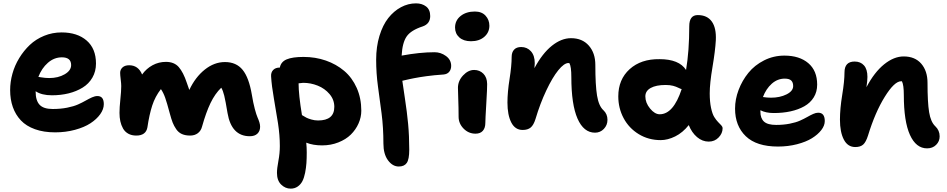

<svg xmlns="http://www.w3.org/2000/svg" viewBox="-20 -807 5602 1136"><path d="M306.2 -23.9Q238.3 -23.9 186.8 -42.5Q135.3 -61 103.5 -94.7Q71.8 -128.4 55.9 -173.6Q40 -218.8 40 -273.9Q40 -322.3 53.5 -370.8Q66.9 -419.4 93.8 -463.4Q120.6 -507.3 156.5 -541.3Q192.4 -575.2 241.2 -595.2Q290 -615.2 344.2 -615.2Q437 -615.2 492.4 -567.4Q547.9 -519.5 547.9 -431.2Q547.9 -384.3 526.6 -347.7Q505.4 -311 468.8 -288.6Q432.1 -266.1 386 -254.6Q339.8 -243.2 287.1 -243.2Q226.6 -243.2 190.9 -267.1V-264.2Q190.9 -212.4 214.1 -187.3Q237.3 -162.1 292 -162.1Q338.4 -162.1 377.4 -169.9Q416.5 -177.7 441.7 -189Q466.8 -200.2 486.8 -211.7Q506.8 -223.1 524.4 -231Q542 -238.8 556.2 -238.8Q594.2 -238.8 594.2 -190.9Q594.2 -161.1 573 -131.3Q551.8 -101.6 515.1 -77.6Q478.5 -53.7 423.3 -38.8Q368.2 -23.9 306.2 -23.9ZM346.2 -467.8Q300.3 -467.8 263.4 -435.5Q226.6 -403.3 207 -352.1Q210 -351.6 222.4 -349.6Q234.9 -347.7 246.6 -346.4Q258.3 -345.2 271 -345.2Q324.2 -345.2 362.5 -367.4Q400.9 -389.6 400.9 -421.9Q400.9 -467.8 346.2 -467.8Z M786.1 -4.9Q758.8 -4.9 738.8 -16.1Q718.8 -27.3 707.8 -47.1Q696.8 -66.9 691.9 -89.6Q687 -112.3 687 -139.2Q687 -170.4 692.1 -219Q697.3 -267.6 697.3 -297.9Q697.3 -312 694.1 -337.9Q690.9 -363.8 690.9 -376Q690.9 -395 704.8 -408Q718.8 -420.9 744.1 -420.9Q798.3 -420.9 820.8 -366.2Q846.2 -401.4 882.6 -421.1Q918.9 -440.9 961.9 -440.9Q1010.7 -440.9 1037.6 -410.2Q1064.5 -379.4 1085 -317.9Q1087.9 -309.1 1093.3 -294.2Q1098.6 -279.3 1100.1 -274.9Q1135.3 -350.1 1191.4 -395Q1247.6 -439.9 1311 -439.9Q1377.9 -439.9 1415.5 -393.8Q1453.1 -347.7 1470.2 -246.1Q1478 -198.2 1487.5 -162.6Q1497.1 -127 1503.7 -112.3Q1510.3 -97.7 1514.6 -83.7Q1519 -69.8 1519 -57.1Q1519 -31.7 1503.2 -16.4Q1487.3 -1 1458 -1Q1349.6 -1 1326.2 -138.2Q1314.5 -209.5 1306.9 -240.5Q1299.3 -271.5 1289.1 -288.1Q1252 -252.4 1225.3 -196.8Q1198.7 -141.1 1175.8 -59.1Q1169.4 -33.2 1150.6 -19Q1131.8 -4.9 1105 -4.9Q1076.7 -4.9 1056.4 -13.9Q1036.1 -22.9 1022.7 -42.5Q1009.3 -62 1001.5 -82Q993.7 -102.1 984.9 -134.8Q967.8 -199.2 957.3 -228.8Q946.8 -258.3 932.1 -279.8Q897.9 -235.8 880.6 -182.4Q863.3 -128.9 852.1 -53.2Q843.3 -4.9 786.1 -4.9Z M1885.7 53.2Q1832 53.2 1792 37.1Q1794.9 65.4 1794.9 94.2Q1794.9 129.9 1793 158Q1791 186 1785.2 215.6Q1779.3 245.1 1769.3 264.6Q1759.3 284.2 1741.5 296.6Q1723.6 309.1 1699.7 309.1Q1668 309.1 1643.3 284.9Q1618.7 260.7 1618.7 215.8Q1618.7 189.9 1627.2 144.8Q1635.7 99.6 1635.7 57.1Q1635.7 -6.8 1624.8 -78.1Q1613.8 -149.4 1600.6 -223.6Q1587.4 -297.9 1584 -355Q1582.5 -378.4 1596.2 -392.8Q1609.9 -407.2 1634.8 -407.2H1635.7Q1642.1 -441.4 1676.3 -455.8Q1710.4 -470.2 1775.9 -470.2Q1846.2 -470.2 1908 -448.7Q1969.7 -427.2 2016.6 -387.5Q2063.5 -347.7 2090.6 -286.9Q2117.7 -226.1 2117.7 -151.9Q2117.7 -113.3 2101.3 -76.4Q2085 -39.6 2055.7 -10.7Q2026.4 18.1 1981.9 35.6Q1937.5 53.2 1885.7 53.2ZM1773.9 -316.9Q1772.9 -316.9 1746.6 -314Q1746.6 -247.1 1766.6 -126Q1784.7 -115.2 1793.2 -110.6Q1801.8 -106 1821.5 -100.1Q1841.3 -94.2 1861.8 -94.2Q1958 -94.2 1958 -174.8Q1958 -217.3 1929.7 -250.5Q1901.4 -283.7 1859.9 -300.3Q1818.4 -316.9 1773.9 -316.9Z M2339.4 178.2Q2302.7 178.2 2275.6 141.4Q2248.5 104.5 2248.5 42Q2248.5 -51.8 2237.8 -134.8Q2227.1 -217.8 2216.3 -295.4Q2205.6 -373 2205.6 -454.1Q2205.6 -530.8 2225.1 -594.7Q2244.6 -658.7 2277.3 -700.2Q2310.1 -741.7 2352.5 -764.4Q2395 -787.1 2441.4 -787.1Q2477.1 -787.1 2501.2 -768.6Q2525.4 -750 2525.4 -711.9Q2525.4 -666.5 2481.4 -650.9Q2411.6 -628.4 2386 -591.3Q2360.4 -554.2 2356.4 -478Q2463.9 -498 2551.3 -498Q2587.9 -498 2618.7 -475.6Q2649.4 -453.1 2649.4 -417Q2649.4 -396.5 2637.9 -382.3Q2626.5 -368.2 2604.5 -366.2Q2576.2 -364.3 2550.5 -361.8Q2524.9 -359.4 2502.9 -356.2Q2481 -353 2465.1 -350.6Q2449.2 -348.1 2430.7 -344.5Q2412.1 -340.8 2404.1 -339.1Q2396 -337.4 2379.4 -333.5Q2362.8 -329.6 2360.4 -329.1Q2363.3 -306.2 2375.7 -225.1Q2388.2 -144 2394.8 -73.2Q2401.4 -2.4 2401.4 79.1Q2401.4 135.7 2386.7 157Q2372.1 178.2 2339.4 178.2ZM2766.6 -563Q2722.7 -563 2697.5 -585.7Q2672.4 -608.4 2672.4 -644Q2672.4 -686 2705.3 -712.4Q2738.3 -738.8 2789.6 -738.8Q2830.6 -738.8 2853 -714.1Q2875.5 -689.5 2875.5 -654.8Q2875.5 -615.2 2845.5 -589.1Q2815.4 -563 2766.6 -563ZM2793.5 -16.1Q2752.4 -16.1 2722.9 -46.1Q2693.4 -76.2 2693.4 -116.2Q2693.4 -169.9 2691.4 -219.5Q2689.5 -269 2689.5 -287.1Q2689.5 -328.1 2719.7 -360.6Q2750 -393.1 2785.2 -393.1Q2817.9 -393.1 2839.8 -371.1Q2861.8 -349.1 2862.3 -310.1Q2862.8 -287.6 2857.2 -193.8Q2851.6 -100.1 2851.6 -80.1Q2851.6 -49.8 2836.7 -33Q2821.8 -16.1 2793.5 -16.1Z M3500.5 -22Q3433.6 -22 3397 -105.2Q3360.4 -188.5 3360.4 -351.1Q3360.4 -412.6 3349.1 -433.1Q3347.2 -434.1 3343.3 -434.1Q3317.9 -434.1 3283.2 -391.4Q3248.5 -348.6 3212.2 -271.7Q3175.8 -194.8 3148.4 -103Q3137.2 -66.9 3119.9 -52.5Q3102.5 -38.1 3072.3 -38.1Q3027.8 -38.1 3005.1 -82.3Q2982.4 -126.5 2982.4 -200.2Q2982.4 -261.7 2994.9 -339.8Q3007.3 -418 3007.3 -470.2Q3007.3 -497.6 3021.7 -513.2Q3036.1 -528.8 3063.5 -528.8Q3098.6 -528.8 3121.3 -503.7Q3144 -478.5 3144 -433.1Q3144 -421.4 3142.1 -403.8Q3189 -491.2 3245.1 -536.1Q3301.3 -581.1 3358.4 -581.1Q3425.3 -581.1 3463.9 -537.1Q3502.4 -493.2 3502.4 -422.9Q3502.4 -302.7 3512.5 -241.5Q3522.5 -180.2 3550.3 -154.8Q3574.2 -132.3 3574.2 -98.1Q3574.2 -66.4 3552.7 -44.2Q3531.2 -22 3500.5 -22Z M3889.2 22Q3816.9 22 3759 -13.4Q3701.2 -48.8 3669.7 -107.9Q3638.2 -167 3638.2 -236.8Q3638.2 -336.9 3705.3 -397.7Q3772.5 -458.5 3882.3 -457Q3998 -457 4039.1 -393.1Q4058.1 -504.9 4058.1 -651.9Q4058.1 -717.8 4108.4 -717.8Q4164.1 -717.8 4191.4 -679.7Q4218.8 -641.6 4215.3 -568.8Q4211.9 -507.3 4195.6 -410.4Q4179.2 -313.5 4179.2 -254.9Q4179.2 -205.1 4187 -168.7Q4194.8 -132.3 4206.1 -114.5Q4217.3 -96.7 4228.5 -85.2Q4239.7 -73.7 4247.6 -65.4Q4255.4 -57.1 4255.4 -47.9Q4255.4 -18.1 4231.9 6.3Q4208.5 30.8 4173.3 30.8Q4135.7 30.8 4104.2 4.2Q4072.8 -22.5 4055.2 -66.9Q4019.5 -22 3975.1 0Q3930.7 22 3889.2 22ZM3798.3 -236.8Q3798.3 -198.7 3826.2 -164.8Q3854 -130.9 3883.3 -130.9Q3964.4 -130.9 4013.2 -279.8Q4006.3 -281.2 3993.4 -287.8Q3980.5 -294.4 3962.4 -299.3Q3944.3 -304.2 3918 -304.2Q3861.8 -304.2 3830.1 -286.6Q3798.3 -269 3798.3 -236.8Z M4583 60.1Q4456.1 60.1 4392.6 -1Q4329.1 -62 4329.1 -164.1Q4329.1 -219.7 4350.1 -275.1Q4371.1 -330.6 4408 -376Q4444.8 -421.4 4500.7 -449.7Q4556.6 -478 4621.1 -478Q4710 -478 4762.5 -433.3Q4814.9 -388.7 4814.9 -306.2Q4814.9 -263.7 4794.7 -231Q4774.4 -198.2 4738.8 -178.2Q4703.1 -158.2 4657.5 -148.2Q4611.8 -138.2 4558.1 -138.2Q4511.2 -138.2 4479 -154.8V-146Q4479 -106.9 4500.5 -87.4Q4522 -67.9 4572.3 -67.9Q4615.7 -67.9 4652.6 -75.2Q4689.5 -82.5 4713.4 -93.3Q4737.3 -104 4756.1 -114.7Q4774.9 -125.5 4791.3 -132.8Q4807.6 -140.1 4820.8 -140.1Q4859.9 -140.1 4859.9 -90.8Q4859.9 -64 4839.4 -37.4Q4818.8 -10.7 4783.7 11Q4748.5 32.7 4695.6 46.4Q4642.6 60.1 4583 60.1ZM4623 -341.8Q4580.1 -341.8 4546.1 -311.5Q4512.2 -281.2 4494.1 -232.9Q4518.6 -229 4542 -229Q4594.2 -229 4633.5 -248.5Q4672.9 -268.1 4672.9 -297.9Q4672.9 -319.8 4661.1 -330.8Q4649.4 -341.8 4623 -341.8Z M5465.3 70.8Q5399.9 70.8 5363.8 -9Q5327.6 -88.9 5327.6 -245.1Q5327.6 -304.2 5316.4 -326.2H5311.5Q5272 -326.2 5214.8 -234.1Q5157.7 -142.1 5115.7 -4.9Q5103.5 33.7 5087.2 48.3Q5070.8 63 5040.5 63Q4995.6 63 4972.7 18.8Q4949.7 -25.4 4949.7 -99.1Q4949.7 -163.6 4963.1 -245.4Q4976.6 -327.1 4976.6 -378.9Q4976.6 -442.9 5036.6 -442.9Q5071.8 -442.9 5092 -419.9Q5112.3 -397 5112.3 -352.1Q5112.3 -329.1 5106.4 -291Q5153.3 -379.9 5211.2 -426.5Q5269 -473.1 5326.7 -473.1Q5393.6 -473.1 5430.7 -430.2Q5467.8 -387.2 5467.8 -316.9Q5467.8 -201.2 5477.3 -143.3Q5486.8 -85.4 5513.7 -60.1Q5539.6 -35.6 5539.6 0Q5539.6 29.3 5518.8 50Q5498 70.8 5465.3 70.8Z"/></svg>

Font: Shantell Sans Irregular Bouncy
Style: Bold
Weight: 700
Designer: Stephen Nixon, Anya Danilova, Shantell Martin
Foundry: Arrow Type
Version: Version 1.006;[9816181b4]